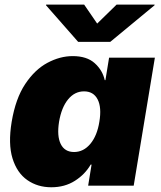

<svg xmlns="http://www.w3.org/2000/svg" viewBox="-20 -792 686 819"><path d="M198.7 6.8Q140.6 6.8 96.7 -23.7Q52.7 -54.2 33.4 -116.2Q14.2 -178.2 29.8 -272.5Q46.4 -371.6 87.4 -433.3Q128.4 -495.1 182.1 -523.9Q235.8 -552.7 290 -552.7Q350.6 -552.7 384 -522.5Q417.5 -492.2 426.8 -450.2H429.7L445.3 -545.9H640.6L550.3 0H356L370.6 -89.8H366.7Q342.8 -48.3 299.6 -20.8Q256.3 6.8 198.7 6.8ZM295.9 -143.6Q336.4 -143.6 365.5 -178.5Q394.5 -213.4 403.8 -272.5Q414.1 -333.5 396.5 -367.9Q378.9 -402.3 338.4 -402.3Q298.3 -402.3 270.3 -367.9Q242.2 -333.5 231.9 -272.5Q222.2 -211.9 239 -177.7Q255.9 -143.6 295.9 -143.6ZM338.9 -772.5 394.5 -691.4 477.5 -772.5H639.6L639.2 -769.5L450.2 -613.3H313.5L176.3 -769.5L176.8 -772.5Z"/></svg>

Font: Inter Black
Style: Italic
Weight: 900
Italic angle: -9.39999°
Designer: Rasmus Andersson
Foundry: rsms
Version: Version 4.000;git-a52131595